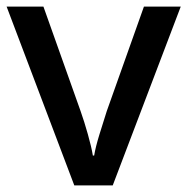

<svg xmlns="http://www.w3.org/2000/svg" viewBox="-20 -559 565 579"><path d="M204 0 0 -539H111L223 -224Q234 -193 245 -154Q256 -115 260 -90H264Q268 -115 280 -154Q292 -193 302 -224L414 -539H525L320 0Z"/></svg>

Font: Noto Sans Tai Tham Medium
Style: Regular
Weight: 500
Designer: Monotype Design Team 2013. Revised by David WIlliams 2020
Foundry: Monotype Imaging Inc.
Version: Version 2.002; ttfautohint (v1.8.4.7-5d5b)